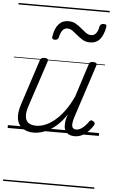

<svg xmlns="http://www.w3.org/2000/svg" viewBox="-75 -932 797 1355"><g transform="rotate(5 323.0 -255.0)"><path d="M186 17Q139 17 107 -4.5Q75 -26 67 -68.5Q59 -111 80 -175L184 -494Q189 -506 195.5 -510.5Q202 -515 215 -515Q232 -515 238 -509Q244 -503 240 -491L133 -167Q119 -125 121 -94.5Q123 -64 142.5 -48.5Q162 -33 200 -33Q228 -33 260.5 -45.5Q293 -58 327 -85.5Q361 -113 393.5 -156.5Q426 -200 455 -262L530 -495Q534 -508 540 -512Q546 -516 559 -516Q576 -516 582.5 -510.5Q589 -505 585 -493L461 -113Q453 -87 452 -68Q451 -49 459 -40Q467 -31 483 -31Q499 -31 515 -40.5Q531 -50 544.5 -64.5Q558 -79 568 -93Q572 -101 579 -104Q586 -107 597 -100Q608 -94 609 -86.5Q610 -79 605 -71Q593 -51 574.5 -31Q556 -11 531 3Q506 17 476 17Q452 17 435.5 9Q419 1 410 -13.5Q401 -28 400 -49Q399 -70 404 -97L415 -132Q387 -90 357 -61Q327 -32 296.5 -15Q266 2 238 9.5Q210 17 186 17ZM277 -649Q254 -649 258 -671Q267 -728 293 -758Q319 -788 362 -788Q393 -788 415 -775Q437 -762 455.5 -746Q474 -730 491.5 -717Q509 -704 531 -704Q550 -704 564 -720.5Q578 -737 583 -769Q588 -790 612 -790Q624 -790 628.5 -785.5Q633 -781 631 -769Q621 -712 595.5 -682Q570 -652 525 -652Q496 -652 474 -665Q452 -678 433.5 -694Q415 -710 397 -723Q379 -736 358 -736Q339 -736 325 -719Q311 -702 304 -668Q302 -659 295.5 -654Q289 -649 277 -649ZM0 365H646V375H0ZM0 -20H646V0H0ZM0 -505H646V-500H0ZM0 -885H646V-875H0Z"/></g></svg>

Font: Playwrite DK Loopet Guides
Style: Regular
Weight: 400
Designer: Veronika Burian, José Scaglione
Foundry: TypeTogether
Version: Version 1.003